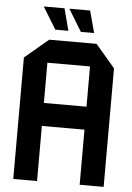

<svg xmlns="http://www.w3.org/2000/svg" viewBox="-59 -921 664 965"><g transform="rotate(5 273.0 -438.5)"><path d="M45 0V-613L164 -713H403L501 -598V0H380V-278H165V0ZM165 -597V-394H380V-597ZM319 -766 252 -876V-877H356L386 -766ZM190 -766 123 -876V-877H227L256 -766Z"/></g></svg>

Font: Foldit Thin Medium
Style: Regular
Weight: 500
Version: Version 1.003